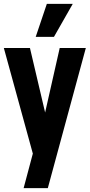

<svg xmlns="http://www.w3.org/2000/svg" viewBox="-21 -800 467 1000"><path d="M358 -780 260 -608H165L223 -780ZM290 -550H426L228 180H102L150 0L-1 -550H135L214 -214Z"/></svg>

Font: Mohave Bold
Style: Regular
Weight: 700
Designer: Gumpita Rahayu
Foundry: Tokotype
Version: Version 2.002;PS 002.002;hotconv 1.0.88;makeotf.lib2.5.64775